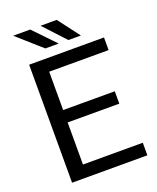

<svg xmlns="http://www.w3.org/2000/svg" viewBox="-162 -992 891 1087"><g transform="rotate(-20 283.5 -448.0)"><path d="M534.2 -75.7H173.8V-329.1H484.9V-403.8H173.8V-634.8H531.7V-710.9H80.6V0H534.2ZM279.3 -766.1 154.3 -896H51.8L198.2 -766.1ZM412.6 -766.1 314 -896H216.8L337.4 -766.1Z"/></g></svg>

Font: Bert Sans
Style: Regular
Weight: 400
Designer: Christian Robertson (Google), Cristiano Sobral
Foundry: Google, Cristiano Sobral
Version: Version 3.101